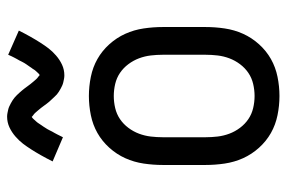

<svg xmlns="http://www.w3.org/2000/svg" viewBox="-153 -645 806 540"><g transform="rotate(-90 250.0 -375.0)"><path d="M250 8Q223 8 196 2.5Q169 -3 146 -16Q123 -29 104.5 -49.5Q86 -70 75 -94.5Q64 -119 60 -146Q56 -173 56 -200V-320Q56 -347 60 -374Q64 -401 75 -425.5Q86 -450 104.5 -470.5Q123 -491 146 -504Q169 -517 196 -522.5Q223 -528 250 -528Q277 -528 304 -522.5Q331 -517 354 -504Q377 -491 395.5 -470.5Q414 -450 425 -425.5Q436 -401 440 -374Q444 -347 444 -320V-200Q444 -173 440 -146Q436 -119 425 -94.5Q414 -70 395.5 -49.5Q377 -29 354 -16Q331 -3 304 2.5Q277 8 250 8ZM250 -62Q267 -62 284 -66Q301 -70 315 -79.5Q329 -89 339.5 -103Q350 -117 356 -133Q362 -149 364 -166Q366 -183 366 -200V-320Q366 -337 364 -354Q362 -371 356 -387Q350 -403 339.5 -417Q329 -431 315 -440.5Q301 -450 284 -454Q267 -458 250 -458Q233 -458 216 -454Q199 -450 185 -440.5Q171 -431 160.5 -417Q150 -403 144 -387Q138 -371 136 -354Q134 -337 134 -320V-200Q134 -183 136 -166Q138 -149 144 -133Q150 -117 160.5 -103Q171 -89 185 -79.5Q199 -70 216 -66Q233 -62 250 -62ZM308 -597Q303 -597 298 -598Q293 -599 288.5 -600Q284 -601 279.5 -603Q275 -605 270.5 -607.5Q266 -610 262 -612.5Q258 -615 254.5 -618Q251 -621 247.5 -625Q244 -629 240.5 -632.5Q237 -636 234 -639.5Q231 -643 228 -647Q225 -651 222.5 -654.5Q220 -658 216.5 -662.5Q213 -667 209.5 -671Q206 -675 203 -678.5Q200 -682 195.5 -685Q191 -688 191 -690H193L190 -688Q187 -686 184.5 -683Q182 -680 179.5 -677.5Q177 -675 176 -673.5Q175 -672 173.5 -670Q172 -668 170.5 -665.5Q169 -663 167.5 -661Q166 -659 164 -656Q162 -653 160.5 -650.5Q159 -648 157 -645Q155 -642 153.5 -638.5Q152 -635 150 -631.5Q148 -628 146 -624.5Q144 -621 142 -617Q140 -613 138 -609Q136 -605 134 -601L66 -630Q75 -648 83.5 -663Q92 -678 100 -690.5Q108 -703 116 -713.5Q124 -724 136 -734.5Q148 -745 162 -751.5Q176 -758 192 -758Q197 -758 202 -757Q207 -756 211.5 -755Q216 -754 220.5 -752Q225 -750 229.5 -747.5Q234 -745 238 -742.5Q242 -740 245.5 -737Q249 -734 252.5 -730.5Q256 -727 259.5 -723Q263 -719 266 -715.5Q269 -712 272 -708Q275 -704 277.5 -700.5Q280 -697 283.5 -692.5Q287 -688 290.5 -684Q294 -680 297 -676.5Q300 -673 304.5 -670Q309 -667 309 -665H307L310 -667Q313 -669 315.5 -672Q318 -675 320.5 -677.5Q323 -680 324 -682Q325 -684 326.5 -686Q328 -688 329.5 -690Q331 -692 332.5 -694.5Q334 -697 336 -699.5Q338 -702 339.5 -704.5Q341 -707 343 -710Q345 -713 346.5 -716.5Q348 -720 350 -723.5Q352 -727 354 -730.5Q356 -734 358 -738Q360 -742 362 -746Q364 -750 366 -755L434 -725Q425 -707 416.5 -692Q408 -677 400 -664.5Q392 -652 384 -641.5Q376 -631 364 -620.5Q352 -610 338 -603.5Q324 -597 308 -597Z"/></g></svg>

Font: Iosevka Term
Style: Regular
Weight: 400
Monospace: yes
Designer: Belleve Invis
Foundry: Belleve Invis
Version: Version 30.0.1